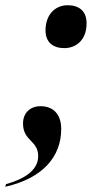

<svg xmlns="http://www.w3.org/2000/svg" viewBox="-40 -561 404 734"><path d="M206 -377C248 -377 291 -405 291 -472C291 -519 262 -541 219 -541C168 -541 134 -502 134 -445C134 -399 163 -377 206 -377ZM-17 143 -20 153C126 120 194 36 194 -68C194 -124 164 -155 115 -155C75 -155 48 -129 48 -89C48 -21 106 -25 106 36C106 93 47 125 -17 143Z"/></svg>

Font: Noto Serif Display Condensed ExtraBold
Style: Italic
Weight: 800
Width: 3
Italic angle: -12°
Designer: Monotype Design Team
Foundry: Monotype Imaging Inc.
Version: Version 2.009